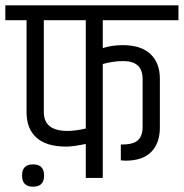

<svg xmlns="http://www.w3.org/2000/svg" viewBox="-45 -670 692 723"><path d="M278 -594H120V-248Q120 -177 209 -177Q239 -177 278 -186ZM492 -373Q492 -440 419 -440Q382 -440 342 -429V0H278V-128Q231 -118 204 -118Q130 -118 92.5 -151.5Q55 -185 55 -247V-594H-25V-650H627V-594H342V-489Q377 -500 417 -500Q486 -500 521.5 -466.5Q557 -433 557 -374V-190Q557 -131 524.5 -98Q492 -65 428 -65L413 -66H410V-126Q456 -125 474 -141.5Q492 -158 492 -192ZM79.5 33Q38 33 38 -9Q38 -51 79.5 -51Q121 -51 121 -9Q121 33 79.5 33Z"/></svg>

Font: Khand
Style: Regular
Weight: 400
Designer: Devanagari: Sanchit Sawaria, Jyotish Sonowal; Latin: Satya Rajpurohit
Foundry: Indian Type Foundry
Version: Version 1.101;PS 1.0;hotconv 1.0.78;makeotf.lib2.5.61930; tt